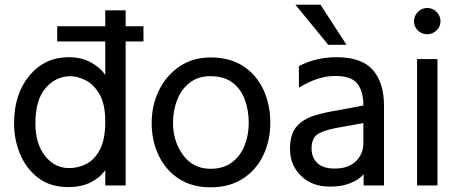

<svg xmlns="http://www.w3.org/2000/svg" viewBox="-20 -786 1962 819"><path d="M275 -69Q313 -69 348 -86.5Q383 -104 406 -147.5Q429 -191 429 -267Q429 -343 404 -385Q379 -427 344.5 -444Q310 -461 281 -461Q219 -461 175 -411Q131 -361 131 -259Q131 -173 172 -121Q213 -69 275 -69ZM271 12Q195 12 144 -26.5Q93 -65 66.5 -127Q40 -189 40 -260Q40 -385 105.5 -463.5Q171 -542 273 -542Q327 -542 367.5 -520Q408 -498 429 -466V-609H224V-674H429V-742H516V-674H592V-609H516V5H429V-61Q410 -31 369.5 -9.5Q329 12 271 12Z M878 13Q799 13 743 -23.5Q687 -60 657 -122.5Q627 -185 627 -261Q627 -338 658.5 -401.5Q690 -465 746.5 -503Q803 -541 878 -541Q961 -541 1018 -503.5Q1075 -466 1104 -402.5Q1133 -339 1133 -263Q1133 -186 1103 -123.5Q1073 -61 1016 -24Q959 13 878 13ZM878 -66Q933 -66 969 -93Q1005 -120 1023 -164.5Q1041 -209 1041 -262Q1041 -315 1024.5 -360.5Q1008 -406 972 -433.5Q936 -461 877 -461Q825 -461 789.5 -433.5Q754 -406 736 -360.5Q718 -315 718 -262Q718 -183 761 -124.5Q804 -66 878 -66Z M1458 -595H1380L1240 -766H1347ZM1408 -67Q1466 -67 1498 -98Q1530 -129 1530 -176V-261L1441 -245Q1377 -235 1343 -218.5Q1309 -202 1309 -153Q1309 -115 1333 -91Q1357 -67 1408 -67ZM1387 10Q1311 10 1264 -36Q1217 -82 1217 -150Q1217 -214 1245 -246Q1273 -278 1319.5 -292.5Q1366 -307 1424 -316L1530 -336Q1530 -396 1504.5 -429Q1479 -462 1410 -462Q1336 -462 1255 -412V-504Q1328 -542 1415 -542Q1523 -542 1570.5 -487.5Q1618 -433 1618 -335V5H1531V-43Q1526 -36 1509.5 -23.5Q1493 -11 1462.5 -0.5Q1432 10 1387 10Z M1846 5H1759V-534H1846ZM1802 -640Q1779 -640 1762.5 -656Q1746 -672 1746 -695Q1746 -718 1762.5 -735Q1779 -752 1802 -752Q1826 -752 1842.5 -735Q1859 -718 1859 -695Q1859 -672 1842 -656Q1825 -640 1802 -640Z"/></svg>

Font: LXGW 975 Gothic SC
Style: Regular
Weight: 400
Version: Version 2.01;February 25, 2021